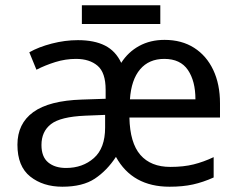

<svg xmlns="http://www.w3.org/2000/svg" viewBox="-20 -697 904 727"><path d="M603 -546Q668 -546 715 -516Q762 -486 787.5 -432Q813 -378 813 -306V-252H470Q472 -156 511.5 -110.5Q551 -65 625 -65Q675 -65 713 -74.5Q751 -84 789 -102V-25Q749 -7 710.5 1.5Q672 10 622 10Q481 10 419 -103Q385 -51 339 -20.5Q293 10 216 10Q143 10 94.5 -28.5Q46 -67 46 -149Q46 -229 106 -272.5Q166 -316 290 -320L380 -323V-357Q380 -422 349.5 -448Q319 -474 268 -474Q228 -474 189.5 -462Q151 -450 118 -433L91 -499Q126 -519 176 -532Q226 -545 275 -545Q337 -545 377.5 -524.5Q418 -504 439 -459Q465 -500 507 -523Q549 -546 603 -546ZM602 -474Q544 -474 510.5 -434.5Q477 -395 472 -321H720Q720 -390 691.5 -432Q663 -474 602 -474ZM303 -259Q209 -255 173 -227Q137 -199 137 -148Q137 -103 162.5 -82Q188 -61 230 -61Q293 -61 335.5 -98.5Q378 -136 378 -214V-262ZM587 -677V-606H290V-677Z"/></svg>

Font: RS Noto Sans
Style: Regular
Weight: 400
Designer: Monotype Design Team
Foundry: Monotype Imaging Inc.
Version: Version 3.10